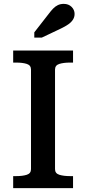

<svg xmlns="http://www.w3.org/2000/svg" viewBox="-20 -971 445 991"><path d="M140 -98V-612Q140 -634 118.5 -641Q97 -648 63 -648H48V-710H357V-648H342Q308 -648 286 -641Q264 -634 264 -612V-98Q264 -76 286 -69Q308 -62 342 -62H357V0H48V-62H63Q97 -62 118.5 -69Q140 -76 140 -98ZM231 -899 157 -804V-777H196L295 -824Q316 -834 332 -845Q348 -856 356.5 -869.5Q365 -883 365 -899Q365 -920 349.5 -935.5Q334 -951 309 -951Q292 -951 278.5 -944.5Q265 -938 254 -926.5Q243 -915 231 -899Z"/></svg>

Font: Roboto Serif 20pt Medium
Style: Regular
Weight: 500
Version: Version 1.008